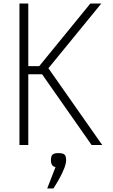

<svg xmlns="http://www.w3.org/2000/svg" viewBox="-20 -820 640 1086"><path d="M112 -400V-446H202L491 -800H553L226 -400ZM90 0V-800H140V0ZM498 0 204 -420 237 -458 558 0ZM247 246 294 125Q268 121 268 86Q268 63 277 54.5Q286 46 311 46Q336 46 345 54.5Q354 63 354 86Q354 105 343 133Q332 161 315.5 190.5Q299 220 282 246Z"/></svg>

Font: Victor Mono Thin
Style: Regular
Weight: 100
Monospace: yes
Designer: Rune Bjørnerås
Version: Version 1.561;gftools[0.9.30]